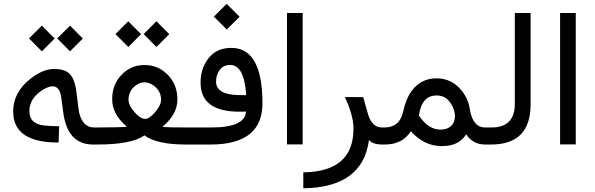

<svg xmlns="http://www.w3.org/2000/svg" viewBox="-20 -761 3131 1011"><path d="M479.5 -89.8H474.1C436.4 -89.8 410.8 -114.7 397.5 -164.6C395.2 -173 390.5 -208.3 383.3 -270.5C378.7 -311.5 369.3 -342.1 355 -362.3C338.4 -386.1 308.6 -397.9 265.6 -397.9C225.6 -397.9 183.8 -380.7 140.1 -346.2C79.6 -298.3 49.3 -241.2 49.3 -174.8C49.3 -105.5 80.7 -58.1 143.6 -32.7C181.3 -17.7 229.7 -10.3 288.6 -10.3L291.5 -96.2C261.9 -96.5 235.8 -97.8 213.4 -100.1C160.6 -105.3 134.4 -130.9 134.8 -176.8C135.1 -222.3 159 -259.6 206.5 -288.6C226.4 -300.6 243.3 -306.6 257.3 -306.6C282.1 -306.6 297.2 -286.8 302.7 -247.1L313 -169.9C327.6 -56.6 379.9 0 469.7 0H479.5C486 0 489.3 -14.3 489.3 -43V-54.7C489.3 -78.1 486 -89.8 479.5 -89.8ZM281.3 -558.7 348.7 -490.8 416.1 -558.2 348.7 -626.1ZM133 -558.7 200.4 -490.8 267.8 -558.2 200.4 -626.1Z M741.2 -327.6C760.1 -327 777.5 -320.1 793.5 -307.1C816.6 -288.6 828.1 -264.8 828.1 -235.8C828.1 -216.3 817.7 -194.5 796.9 -170.4C775.1 -145.3 757 -133.5 742.7 -134.8C725.7 -136.1 707.4 -148.3 687.5 -171.4C666.7 -195.1 656.4 -217 656.7 -236.8C656.7 -265.8 668.1 -289.6 690.9 -308.1C707.5 -321.5 724.3 -328 741.2 -327.6ZM741.7 -418.5C689.6 -418.8 646.3 -398.6 611.8 -357.9C584.1 -325.4 570.5 -285 570.8 -236.8C570.8 -184.7 596.7 -137 648.4 -93.8C645.8 -93.4 641.4 -92.9 635.3 -92.3C619 -91 571.1 -90.2 491.7 -89.8H471.7C446.3 -89.8 433.6 -77.3 433.6 -52.2V-43C433.6 -14.3 446.3 0 471.7 0H491.7C613.8 0 696.6 -16.1 740.2 -48.3C783.5 -16.1 856.3 0 958.5 0H973.1C979.7 0 982.9 -14.3 982.9 -43V-52.2C982.9 -77.3 979.7 -89.8 973.1 -89.8H957.5C905.4 -89.8 869.5 -90.5 849.6 -91.8C842.4 -92.4 837.7 -93.1 835.4 -93.8C887.9 -136.7 914.1 -184.6 914.1 -237.3C914.1 -285.8 899.4 -326.7 870.1 -359.9C835.6 -398.9 792.8 -418.5 741.7 -418.5ZM736.4 -581.6 803.8 -513.7 871.2 -581.1 803.8 -649ZM588 -581.6 655.4 -513.7 722.8 -581.1 655.4 -649Z M1276.4 -259.8C1263.3 -259.8 1250.2 -259.9 1236.8 -260.3C1157.4 -261.6 1117.7 -285.5 1117.7 -332C1117.7 -354.8 1124 -375 1136.7 -392.6C1149.4 -410.2 1167.8 -418.9 1191.9 -418.9C1241.4 -419.3 1269.5 -366.2 1276.4 -259.8ZM1360.8 -263.7C1352.4 -427.4 1298 -509.1 1197.8 -508.8C1146.3 -508.8 1106.6 -490.9 1078.6 -455.1C1050.3 -419.3 1036.1 -376.3 1036.1 -326.2C1035.8 -224 1104.2 -172.9 1241.2 -172.9L1275.4 -173.3C1271.8 -117.7 1211.4 -89.8 1094.2 -89.8H965.8C940.4 -89.8 927.7 -77.3 927.7 -52.2V-43C927.7 -14.3 940.4 0 965.8 0H1088.9C1277 0 1368 -77.3 1361.8 -231.9C1361.5 -243.7 1361.2 -254.2 1360.8 -263.7ZM1106.3 -673.4 1174.2 -605.5 1241.6 -672.9 1173.7 -740.8Z M1491.2 -692.4V-0.5H1573.7V-692.4Z M1922.9 -24.4C1934.9 -8.1 1959.5 0 1996.6 0H2004.9C2011.4 0 2014.6 -14.3 2014.6 -43V-54.7C2014.6 -78.1 2011.4 -89.8 2004.9 -89.8H1991.2C1955.4 -89.8 1930.7 -114.1 1917 -162.6L1892.6 -249.5L1795.9 -250C1826.2 -185.2 1841.3 -129.9 1841.3 -84C1841.6 67.4 1753.6 144.2 1577.1 146.5V230.5C1786.1 227.5 1901.4 142.6 1922.9 -24.4Z M2298.8 -78.6C2256.5 -78.6 2218.9 -103.2 2186 -152.3C2195.1 -223 2226.2 -258.3 2279.3 -258.3C2295.9 -258.3 2310.5 -254.6 2323.2 -247.1C2341.5 -236 2356 -217.6 2366.7 -191.9C2372.9 -176.9 2375.8 -161.6 2375.5 -146C2375.2 -134 2372.2 -122.9 2366.7 -112.8C2354 -90 2331.4 -78.6 2298.8 -78.6ZM2434.6 -54.2C2458 -18.1 2491.4 0 2534.7 0H2542.5C2549 0 2552.2 -14.3 2552.2 -43V-52.2C2552.2 -77.3 2549 -89.8 2542.5 -89.8H2535.2C2490.9 -89.8 2463.7 -122.4 2453.6 -187.5C2448.1 -223.6 2434.1 -255.5 2411.6 -283.2C2377.1 -326.8 2332.4 -348.6 2277.3 -348.6C2224.6 -348.3 2182 -327 2149.4 -284.7C2128.6 -257.3 2112.8 -219.4 2102.1 -170.9C2090 -116.9 2057.5 -89.8 2004.4 -89.8H1996.6C1971.5 -89.8 1959 -77.3 1959 -52.2V-43C1959 -14.3 1971.5 0 1996.6 0H2006.8C2067.7 0 2113.3 -23.3 2143.6 -69.8C2190.1 -17.7 2244.1 8.3 2305.7 8.3C2357.7 8.3 2396.3 -6.5 2421.4 -36.1C2428.9 -44.9 2433.3 -50.9 2434.6 -54.2Z M2535.2 0H2565.9C2704.6 0 2773.9 -70.5 2773.9 -211.4V-692.4H2690.9V-214.4C2690.9 -131.3 2650.1 -89.8 2568.4 -89.8H2535.2C2509.8 -89.8 2497.1 -77.3 2497.1 -52.2V-43C2497.1 -14.3 2509.8 0 2535.2 0Z M2929.2 -692.4V-0.5H3011.7V-692.4Z"/></svg>

Font: Dirooz FD
Style: FD
Weight: 400
Foundry: DejaVu fonts team - Redesigned by Saber Rastikerdar
Version: Version 0.2.1